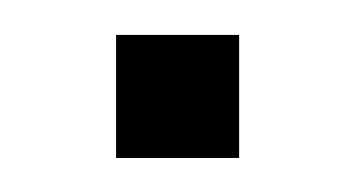

<svg xmlns="http://www.w3.org/2000/svg" viewBox="-20 -470 204 110"><path d="M46.5 -379.5V-450H117V-379.5Z"/></svg>

Font: Big Shoulders Stencil Text Thin
Style: Regular
Weight: 400
Version: Version 2.001